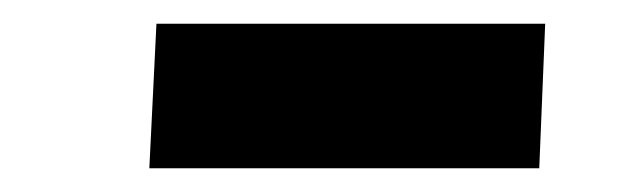

<svg xmlns="http://www.w3.org/2000/svg" viewBox="-20 -764 539 162"><path d="M112 -744H440L435 -622H106Z"/></svg>

Font: Literata 36pt ExtraBold
Style: Italic
Weight: 800
Italic angle: -2°
Designer: Latin by Veronika Burian and Jose Scaglione. Greek by Irene Vlachou. Cyrillic by Vera Evstafieva
Foundry: TypeTogether
Version: Version 3.002